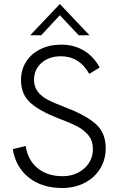

<svg xmlns="http://www.w3.org/2000/svg" viewBox="-20 -930 599 959"><path d="M44 -185 108 -201Q120 -128 169 -89Q218 -50 292 -50Q357 -50 400.5 -88.5Q444 -127 444 -186Q444 -226 422.5 -253Q401 -280 367 -298Q333 -316 274 -338Q180 -374 132.5 -416Q85 -458 85 -530Q85 -581 110 -621Q135 -661 181 -684Q227 -707 286 -707Q349 -707 398 -678Q447 -649 478 -593L426 -561Q376 -649 284 -649Q225 -649 187.5 -616Q150 -583 150 -532Q150 -497 168.5 -472.5Q187 -448 220 -431Q253 -414 311 -392Q410 -354 459 -310Q508 -266 508 -190Q508 -133 480 -87.5Q452 -42 402.5 -16.5Q353 9 290 9Q189 9 123.5 -43.5Q58 -96 44 -185ZM279 -910 427 -754H373L279 -854L186 -754H131Z"/></svg>

Font: Hanken Grotesk Light
Style: Regular
Weight: 300
Designer: Alfredo Marco Pradil
Foundry: Hanken Design Co.
Version: Version 3.014